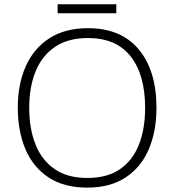

<svg xmlns="http://www.w3.org/2000/svg" viewBox="-20 -855 804 885"><path d="M701.2 -357.9Q701.2 -249.5 665.5 -166.5Q629.9 -83.5 558.8 -36.9Q487.8 9.8 381.8 9.8Q274.9 9.8 203.9 -37.1Q132.8 -84 97.4 -167Q62 -250 62 -358.9Q62 -467.3 98.9 -549.8Q135.7 -632.3 207.8 -678.7Q279.8 -725.1 385.7 -725.1Q538.1 -725.1 619.6 -627.2Q701.2 -529.3 701.2 -357.9ZM114.7 -358.4Q114.7 -262.2 143.6 -189.5Q172.4 -116.7 231.7 -75.7Q291 -34.7 382.3 -34.7Q474.1 -34.7 533 -75.2Q591.8 -115.7 620.4 -188.5Q648.9 -261.2 648.9 -357.9Q648.9 -510.3 582.3 -595Q515.6 -679.7 385.7 -679.7Q293.9 -679.7 233.9 -639.2Q173.8 -598.6 144.3 -526.4Q114.7 -454.1 114.7 -358.4ZM516.1 -835.4V-793.9H245.6V-835.4Z"/></svg>

Font: Open Sans Light
Style: Regular
Weight: 300
Designer: Monotype Design Team
Foundry: Monotype Imaging Inc.
Version: Version 3.000; ttfautohint (v1.8.4)